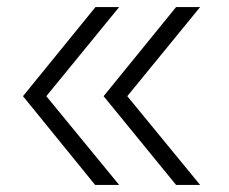

<svg xmlns="http://www.w3.org/2000/svg" viewBox="-20 -523 647 543"><path d="M317 -503 111 -251 317 0H249L45 -251L250 -503ZM546 -503 340 -251 546 0H478L273 -251L478 -503Z"/></svg>

Font: Metropolitano Light
Style: Regular
Weight: 300
Designer: Fonts by Alex Slobzheninov & Chris M. Simpson / Changes by Cristiano Sobral
Foundry: Fonts by Alex Slobzheninov & Chris M. Simpson / Changes by Cristiano Sobral
Version: Version 1.00;August 30, 2020;FontCreator 13.0.0.2681 64-bit